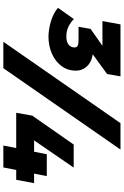

<svg xmlns="http://www.w3.org/2000/svg" viewBox="184 -925 741 1149"><g transform="rotate(90 554.5 -350.5)"><path d="M423 -621 305 -535 310 -534Q353 -527 378 -499.5Q403 -472 403 -434Q403 -386 376 -349Q349 -312 302 -291Q255 -270 196 -270Q146 -272 100.5 -287Q55 -302 27 -327L94 -422Q116 -401 141 -389Q166 -377 200 -377Q229 -377 246.5 -390Q264 -403 264 -426Q264 -439 254 -444.5Q244 -450 221 -450H140L153 -522L254 -593H106L126 -701H437ZM388 0H230L717 -701H875ZM1076 -184 1056 -77H997L982 0H851L866 -77H655L672 -173L845 -421H983L820 -184H888L903 -260H1034L1019 -184Z"/></g></svg>

Font: Gontserrat Black
Style: Italic
Weight: 900
Italic angle: -11.3°
Designer: Julieta Ulanovsky
Foundry: Julieta Ulanovsky
Version: Version 6.001